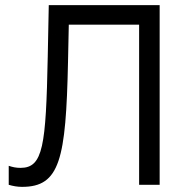

<svg xmlns="http://www.w3.org/2000/svg" viewBox="-20 -720 742 748"><path d="M66 8C213 8 237 -98 245 -480L248 -624H522V0H602V-700H170L166 -499C159 -151 148 -66 60 -66C42 -66 29 -69 14 -74V0C31 5 48 8 66 8Z"/></svg>

Font: Fixel Display Regular
Style: Regular
Weight: 400
Designer: AlfaBravo + MacPaw
Foundry: Kyrylo Tkachov, Marchela Mozhyna, Serhii Makarenko, Maria Weinstein, Zakhar Kryvoshyya
Version: Version 1.211